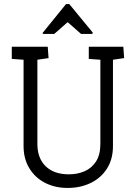

<svg xmlns="http://www.w3.org/2000/svg" viewBox="-20 -921 668 945"><path d="M313 4Q250 4 201 -21.5Q152 -47 124 -93.5Q96 -140 96 -202V-627L38 -631V-691H215L219 -635L164 -627V-213Q164 -142 205 -102.5Q246 -63 319 -63Q361 -63 396 -78Q431 -93 452.5 -126Q474 -159 474 -213V-627L417 -631V-691H587L591 -635L536 -627V-202Q536 -137 506 -90.5Q476 -44 425.5 -20Q375 4 313 4ZM193 -754 189 -758 305 -901H321L437 -760L434 -754H379L313 -812L247 -754Z"/></svg>

Font: Kreon Light
Style: Regular
Weight: 300
Designer: Julia Petretta
Foundry: Julia Petretta and Eli Heuer
Version: Version 2.002